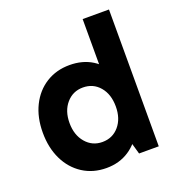

<svg xmlns="http://www.w3.org/2000/svg" viewBox="-127 -783 825 898"><g transform="rotate(-20 285.5 -334.5)"><path d="M252 12Q185 12 134 -21Q83 -54 55 -112Q27 -170 27 -245Q27 -321 55.5 -378.5Q84 -436 135 -468Q186 -500 252 -500Q317 -500 365 -470Q413 -440 440 -383Q467 -326 467 -245Q467 -167 440 -109.5Q413 -52 364.5 -20Q316 12 252 12ZM275 -109Q326 -109 358 -146.5Q390 -184 390 -244Q390 -305 358 -342.5Q326 -380 275 -380Q225 -380 192.5 -342.5Q160 -305 160 -245Q160 -185 192.5 -147Q225 -109 275 -109ZM417 0 384 -116H393V-361H384V-681H515V0Z"/></g></svg>

Font: Gabarito SemiBold
Style: Regular
Weight: 600
Designer: Leandro Assis / Alvaro Franca / Felipe Casaprima
Foundry: Naipe Foundry
Version: Version 1.000